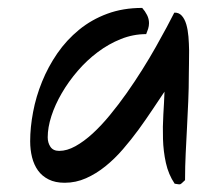

<svg xmlns="http://www.w3.org/2000/svg" viewBox="-20 -477 510 497"><path d="M459 -10.7Q453.6 -5.9 451.2 -3.4Q448.7 -1 446.8 -0.2Q444.8 0.5 441.7 0Q438.5 -0.5 432.1 -1.5Q416 -25.4 409.4 -55.4Q402.8 -85.4 401.9 -117.2Q400.9 -148.9 402.8 -180.4Q404.8 -211.9 405.8 -239.7Q391.6 -218.8 374.8 -193.4Q357.9 -168 338.9 -141.8Q319.8 -115.7 298.3 -90.8Q276.9 -65.9 252.9 -46.6Q229 -27.3 202.6 -15.6Q176.3 -3.9 147.5 -3.9Q123 -3.9 106 -12.5Q88.9 -21 78.4 -35.6Q67.9 -50.3 63 -69.8Q58.1 -89.4 58.1 -111.3Q58.1 -147.5 65.7 -187.3Q73.2 -227.1 88.9 -265.6Q104.5 -304.2 128.4 -338.9Q152.3 -373.5 184.6 -399.9Q216.8 -426.3 257.6 -441.4Q298.3 -456.5 348.1 -456.5Q355.5 -448.2 360.6 -438.2Q365.7 -428.2 365.7 -417Q365.7 -409.7 363.5 -402.6Q361.3 -395.5 358.4 -388.7Q324.7 -388.7 293 -376Q261.2 -363.3 232.9 -342Q204.6 -320.8 180.9 -293.2Q157.2 -265.6 139.9 -235.8Q122.6 -206.1 113 -176.5Q103.5 -147 103.5 -121.6Q103.5 -107.4 110.6 -96.9Q117.7 -86.4 133.3 -86.4Q153.3 -86.4 175.3 -98.6Q197.3 -110.8 219.7 -131.3Q242.2 -151.9 264.6 -179.2Q287.1 -206.5 308.1 -236.3Q329.1 -266.1 348.4 -296.9Q367.7 -327.6 383.5 -355.7Q399.4 -383.8 411.6 -406.7Q423.8 -429.7 431.2 -444.3Q442.9 -444.8 450.4 -436.5Q458 -428.2 462.2 -414.1Q466.3 -399.9 467.8 -382.1Q469.2 -364.3 469.5 -346.2Q469.7 -328.1 469.2 -311.8Q468.8 -295.4 468.8 -284.7Q468.8 -249 467.3 -215.1Q465.8 -181.2 464.1 -147.7Q462.4 -114.3 460.7 -80.3Q459 -46.4 459 -10.7Z"/></svg>

Font: RIT Kutty
Style: Bold
Weight: 700
Designer: Artist Kutty Kodungallur
Foundry: Rachana Institute of Technology
Version: 1.3.2